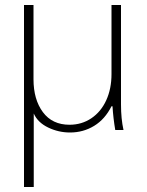

<svg xmlns="http://www.w3.org/2000/svg" viewBox="-20 -520 587 768"><path d="M76 -500H114V-203Q114 -122 151.5 -71.5Q189 -21 258 -21Q307 -21 345.5 -47Q384 -73 405 -119Q426 -165 426 -224V-500H464V-102Q464 -45 474 0H441Q433 -47 430 -95H426Q400 -43 356.5 -16.5Q313 10 260 10Q214 10 172.5 -10Q131 -30 115 -66V228H76Z"/></svg>

Font: Sarabun Thin
Style: Regular
Weight: 250
Designer: Suppakit Chalermlarp | Katatrad Co.,Ltd.
Foundry: Cadson Demak Co.,Ltd.
Version: Version 1.000; ttfautohint (v1.6)